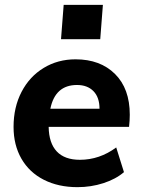

<svg xmlns="http://www.w3.org/2000/svg" viewBox="-20 -765 590 793"><path d="M516 -291Q516 -267 513 -241H181Q182 -174 214.5 -139.5Q247 -105 310 -105Q391 -105 460 -156L492 -54Q458 -25 407 -8.5Q356 8 300 8Q221 8 161 -22.5Q101 -53 68.5 -109.5Q36 -166 36 -241Q36 -322 69 -385.5Q102 -449 160.5 -484.5Q219 -520 292 -520Q394 -520 455 -459.5Q516 -399 516 -291ZM188 -316H391Q391 -363 366 -388.5Q341 -414 298 -414Q208 -414 188 -316ZM243 -745H405L394 -603H232Z"/></svg>

Font: Muli ExtraBold
Style: Italic
Weight: 800
Italic angle: -4.541°
Designer: Vernon Adams
Foundry: Vernon Adams
Version: Version 2.000